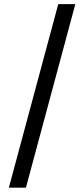

<svg xmlns="http://www.w3.org/2000/svg" viewBox="-20 -781 399 911"><path d="M337.4 -761.4H256.4L22 109.4H103Z"/></svg>

Font: Margiela Sans Text
Style: Regular
Weight: 400
Designer: Stefan Endress, Andreas Faust
Version: Version 1.100;FEAKit 1.0